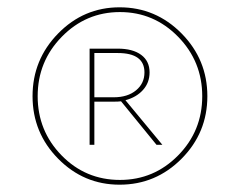

<svg xmlns="http://www.w3.org/2000/svg" viewBox="-20 -492 656 525"><path d="M307 -472Q406 -472 476.5 -400.5Q547 -329 547 -229Q547 -129 476.5 -58Q406 13 307 13Q209 13 139 -58Q69 -129 69 -229Q69 -329 139 -400.5Q209 -472 307 -472ZM308 0Q401 0 467 -67Q533 -134 533 -229Q533 -324 467 -391.5Q401 -459 308 -459Q215 -459 149 -391.5Q83 -324 83 -229Q83 -134 148.5 -67Q214 0 308 0ZM389 -294Q389 -266 371 -246Q353 -226 323 -218L424 -96H408L311 -215Q304 -214 291 -214H238V-96H225V-359H302Q343 -359 366 -342Q389 -325 389 -294ZM238 -226H291Q329 -226 352 -245Q375 -264 375 -294Q375 -347 302 -347H238Z"/></svg>

Font: EauTestSC Thin
Style: Regular
Weight: 250
Designer: Christian Thalmann (Catharsis Fonts)
Version: Version 0.001;PS 000.001;hotconv 1.0.88;makeotf.lib2.5.64775